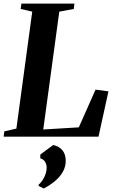

<svg xmlns="http://www.w3.org/2000/svg" viewBox="-32 -763 642 1072"><path d="M-11.5 0 -8 -29.5 59.5 -45 148 -698 83.5 -713 87.5 -743H383.5L380 -713L299 -698L209.5 -40L408 -52L501.5 -262.5L573.5 -253L518 0ZM183.5 275 184 268Q197 256.5 207 240.8Q217 225 222.8 207.5Q228.5 190 228.5 173.5Q228.5 154 219.2 139.8Q210 125.5 193 121V100L265 46.5Q300 55 317.5 77.2Q335 99.5 335 135Q335 168 318.8 196.5Q302.5 225 274.8 248.2Q247 271.5 212 289.5Z"/></svg>

Font: Merriweather 96pt
Style: Bold Italic
Weight: 700
Italic angle: -7.8°
Version: Version 2.101